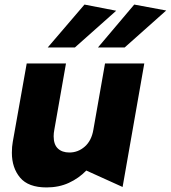

<svg xmlns="http://www.w3.org/2000/svg" viewBox="-20 -809 748 841"><path d="M32 -140Q32 -74 68 -31Q104 12 184 12Q238 12 281.5 -8Q325 -28 358 -62L517 10L612 -531H440L389 -241Q381 -193 351.5 -167Q322 -141 284 -141Q252 -141 233.5 -158.5Q215 -176 215 -212Q215 -226 218 -241L269 -531H97L36 -188Q32 -167 32 -140ZM489 -762 350 -789 189 -601H308ZM708 -763 568 -789 409 -601H526Z"/></svg>

Font: Geom ExtraBold
Style: Bold Italic
Weight: 800
Italic angle: -10°
Version: Version 1.102